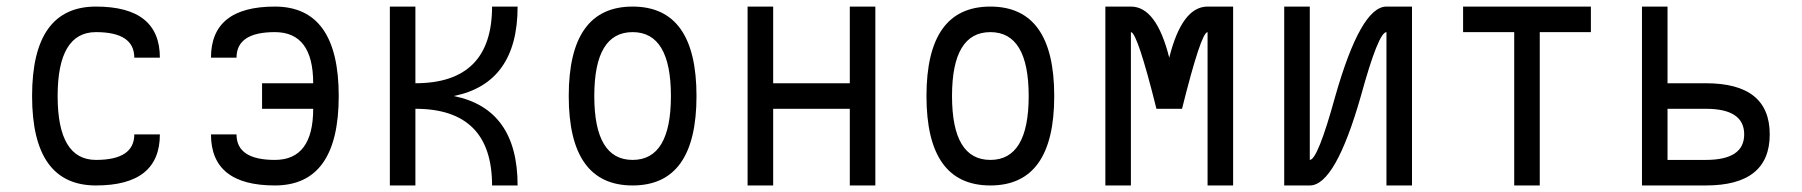

<svg xmlns="http://www.w3.org/2000/svg" viewBox="-20 -567 5509 587"><path d="M78.1 -273.4Q78.1 -546.9 273.4 -546.9Q468.8 -546.9 468.8 -390.6H390.6Q390.6 -468.8 273.4 -468.8Q156.2 -468.8 156.2 -273.4Q156.2 -78.1 273.4 -78.1Q390.6 -78.1 390.6 -156.2H468.8Q468.8 0 273.4 0Q78.1 0 78.1 -273.4Z M625 -156.2H703.1Q703.1 -78.1 820.3 -78.1Q937.5 -78.1 937.5 -234.4H781.2V-312.5H937.5Q937.5 -468.8 820.3 -468.8Q703.1 -468.8 703.1 -390.6H625Q625 -546.9 820.3 -546.9Q1015.6 -546.9 1015.6 -273.4Q1015.6 0 820.3 0Q625 0 625 -156.2Z M1171.9 0V-546.9H1250V-312.5Q1484.4 -312.5 1484.4 -546.9H1562.5Q1562.5 -312.5 1367.2 -273.4Q1562.5 -234.4 1562.5 0H1484.4Q1484.4 -234.4 1250 -234.4V0Z M1718.8 -273.4Q1718.8 -546.9 1914.1 -546.9Q2109.4 -546.9 2109.4 -273.4Q2109.4 0 1914.1 0Q1718.8 0 1718.8 -273.4ZM1796.9 -273.4Q1796.9 -78.1 1914.1 -78.1Q2031.2 -78.1 2031.2 -273.4Q2031.2 -468.8 1914.1 -468.8Q1796.9 -468.8 1796.9 -273.4Z M2265.6 0V-546.9H2343.8V-312.5H2578.1V-546.9H2656.2V0H2578.1V-234.4H2343.8V0Z M2812.5 -273.4Q2812.5 -546.9 3007.8 -546.9Q3203.1 -546.9 3203.1 -273.4Q3203.1 0 3007.8 0Q2812.5 0 2812.5 -273.4ZM2890.6 -273.4Q2890.6 -78.1 3007.8 -78.1Q3125 -78.1 3125 -273.4Q3125 -468.8 3007.8 -468.8Q2890.6 -468.8 2890.6 -273.4Z M3359.4 0V-546.9H3437.5Q3515.6 -546.9 3554.7 -390.6Q3593.8 -546.9 3671.9 -546.9H3750V0H3671.9V-468.8Q3652.3 -468.8 3593.8 -234.4H3515.6Q3457 -468.8 3437.5 -468.8V0Z M3906.2 0V-78.1V-546.9H3984.4V-78.1Q4008.8 -78.1 4062.5 -273.4Q4140.6 -546.9 4218.8 -546.9H4296.9V-468.8V0H4218.8V-468.8Q4194.3 -468.8 4140.6 -273.4Q4062.5 0 3984.4 0Z M4453.1 -468.8V-546.9H4843.8V-468.8H4687.5V0H4609.4V-468.8Z M5000 0V-546.9H5078.1V-312.5H5195.3Q5390.6 -312.5 5390.6 -156.2Q5390.6 0 5195.3 0ZM5078.1 -78.1H5195.3Q5312.5 -78.1 5312.5 -156.2Q5312.5 -234.4 5195.3 -234.4H5078.1Z"/></svg>

Font: Luculent
Style: Regular
Weight: 400
Monospace: yes
Designer: Andrew Kensler
Version: Version 1.0.0-845fa02f9341